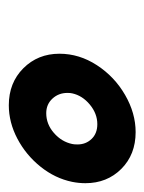

<svg xmlns="http://www.w3.org/2000/svg" viewBox="34 -801 328 436"><g transform="rotate(90 198.0 -583.0)"><path d="M102 -554Q102 -599 128 -639Q154 -679 195.5 -703Q237 -727 280 -727Q331 -727 363.5 -694.5Q396 -662 396 -613Q396 -598 393 -583Q385 -544 358.5 -511Q332 -478 295 -458.5Q258 -439 219 -439Q168 -439 135 -472Q102 -505 102 -554ZM307 -583Q308 -587 308 -595Q308 -614 295.5 -627Q283 -640 262 -640Q238 -640 217.5 -623Q197 -606 192 -583Q191 -579 191 -572Q191 -552 204 -538Q217 -524 237 -524Q262 -524 282 -541.5Q302 -559 307 -583Z"/></g></svg>

Font: Prompt SemiBold
Style: Italic
Weight: 600
Italic angle: -12°
Designer: Katatrad Team
Foundry: CadsonDemak
Version: Version 1.001